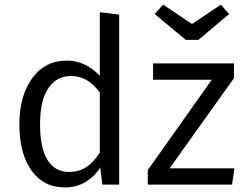

<svg xmlns="http://www.w3.org/2000/svg" viewBox="-20 -801 1069 833"><path d="M840.8 -627.9H786.1L650.9 -740.2L688 -780.8L813 -696.8L938 -780.8L974.1 -740.2ZM413.1 -472.2V-748L497.1 -737.8V0H423.8L415 -74.2Q389.2 -34.2 350.1 -11Q311 12.2 262.2 12.2Q168.5 12.2 116.2 -61.8Q64 -135.7 64 -261.2Q64 -384.3 119.4 -461.2Q174.8 -538.1 270 -538.1Q350.6 -538.1 413.1 -472.2ZM715.8 -70.8H997.1L986.8 0H621.1V-63L898.9 -455.1H644V-525.9H995.1V-461.9ZM278.8 -55.2Q322.8 -55.2 354 -75.7Q385.3 -96.2 413.1 -138.2V-399.9Q387.2 -434.6 357.2 -452.9Q327.1 -471.2 288.1 -471.2Q225.1 -471.2 189.5 -418.2Q153.8 -365.2 153.8 -262.2Q153.8 -158.7 186 -106.9Q218.3 -55.2 278.8 -55.2Z"/></svg>

Font: Fira Sans Book
Style: Regular
Weight: 350
Designer: Carrois Corporate & Edenspiekermann AG
Foundry: Carrois Corporate GbR & Edenspiekermann AG
Version: Version 4.203;PS 004.203;hotconv 1.0.88;makeotf.lib2.5.64775